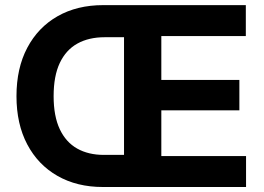

<svg xmlns="http://www.w3.org/2000/svg" viewBox="-20 -748 1058 768"><path d="M391.2 0Q287.6 0 209.8 -44.5Q132 -88.9 88.9 -170.6Q45.9 -252.2 45.9 -363.3Q45.9 -475.3 89.1 -556.9Q132.3 -638.6 210.3 -683.1Q288.4 -727.5 392.8 -727.5H556.7V-599.1H398.6Q335.4 -599.1 289.7 -573.8Q244 -548.5 219.2 -496.3Q194.5 -444.2 194.5 -363.3Q194.5 -283.3 219.1 -231.2Q243.8 -179 288.8 -153.7Q333.8 -128.4 395.5 -128.4H555.1V0ZM476.1 0V-727.5H963.3V-603.8H625.3V-428.2H937.5V-306.7H625.3V-123.7H964.2V0Z"/></svg>

Font: Inter Variable LoSnoCo
Style: Regular
Weight: 400
Designer: Rasmus Andersson
Foundry: rsms
Version: Version 4.000;git-a52131595; featfreeze: case,dlig,ss01,ss02